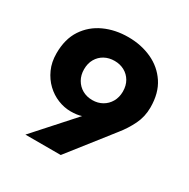

<svg xmlns="http://www.w3.org/2000/svg" viewBox="-161 -863 991 1007"><g transform="rotate(30 334.5 -359.5)"><path d="M452 -454Q452 -419 436.5 -392Q421 -365 394.5 -350Q368 -335 335 -335Q301 -335 274.5 -350Q248 -365 232.5 -392Q217 -419 217 -454Q217 -490 232.5 -516.5Q248 -543 274.5 -557.5Q301 -572 335 -572Q368 -572 394.5 -557.5Q421 -543 436.5 -516.5Q452 -490 452 -454ZM336 -3 538 -260Q572 -302 595.5 -350Q619 -398 619 -454Q619 -541 580.5 -599Q542 -657 477.5 -686.5Q413 -716 335 -716Q256 -716 191.5 -686.5Q127 -657 88.5 -599Q50 -541 50 -454Q50 -401 69 -359Q88 -317 119 -287.5Q150 -258 188.5 -242.5Q227 -227 266 -227Q304 -227 329.5 -235.5Q355 -244 383 -271L349 -256L122 -3Z"/></g></svg>

Font: Glinicke Jost Bold
Style: Bold
Weight: 700
Version: Version 3.710